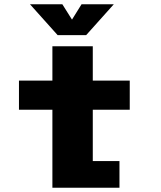

<svg xmlns="http://www.w3.org/2000/svg" viewBox="-20 -876 750 896"><path d="M511 -856 382 -712H249L120 -856H271L316 -784.5L360.5 -856ZM68.5 -364V-500H224.5V-660H413V-500H585.5V-364H413V-124.5H537.5V0H224.5V-364Z"/></svg>

Font: League Mono ExtraBold
Style: Regular
Weight: 800
Width: 6
Designer: Tyler Finck
Foundry: The League of Moveable Type / Tyler Finck
Version: Version 2.210